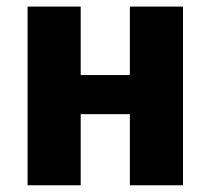

<svg xmlns="http://www.w3.org/2000/svg" viewBox="-20 -551 626 571"><path d="M524.2 0H366.2V-211.5H220V0H62V-531.4H220V-327.8H366.2V-531.4H524.2Z"/></svg>

Font: Fira Sans Variable
Style: Regular
Weight: 400
Designer: Carrois Corporate & Edenspiekermann AG
Foundry: Carrois Corporate GbR & Edenspiekermann AG
Version: Version 4.202